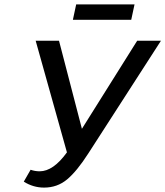

<svg xmlns="http://www.w3.org/2000/svg" viewBox="-20 -843 751 872"><path d="M591 -823 576 -753H311L326 -823ZM603 -658H711L381 -146Q329 -65 284.5 -28Q240 9 180 9Q131 9 88 -18L119 -72Q139 -65 160 -65Q222 -65 284 -151L142 -658H248L352 -258Z"/></svg>

Font: EauTestInfant Semibold
Style: Italic
Weight: 600
Italic angle: -12°
Designer: Christian Thalmann (Catharsis Fonts)
Version: Version 0.001;PS 000.001;hotconv 1.0.88;makeotf.lib2.5.64775